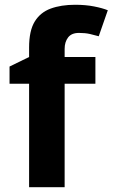

<svg xmlns="http://www.w3.org/2000/svg" viewBox="-20 -785 472 805"><path d="M380 -434H251V0H102V-434H20V-506L102 -546V-586Q102 -656 125.5 -694.5Q149 -733 192.5 -749Q236 -765 295 -765Q339 -765 374.5 -758Q410 -751 432 -742L394 -633Q377 -638 357 -642.5Q337 -647 311 -647Q280 -647 265.5 -628Q251 -609 251 -580V-546H380Z"/></svg>

Font: Noto Sans Gurmukhi UI
Style: Bold
Weight: 700
Designer: Jelle Bosma - Monotype Design Team
Foundry: Monotype Imaging Inc.
Version: Version 2.004; ttfautohint (v1.8.4.7-5d5b)